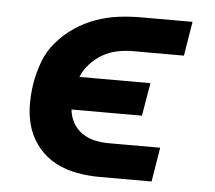

<svg xmlns="http://www.w3.org/2000/svg" viewBox="-43 -567 686 614"><g transform="rotate(5 300.0 -260.0)"><path d="M465 0H299Q262 0 225.5 -6.5Q189 -13 157.5 -29.5Q126 -46 103 -73Q80 -100 68.5 -133.5Q57 -167 56 -204.5Q55 -242 61 -279Q67 -315 80 -350Q93 -385 118 -414Q143 -443 175 -464.5Q207 -486 242.5 -498.5Q278 -511 314 -515.5Q350 -520 385 -520H551L533 -410H367Q344 -410 319.5 -405Q295 -400 273 -387.5Q251 -375 233 -355.5Q215 -336 206 -313H434L416 -207H190Q192 -184 203 -164.5Q214 -145 232 -132.5Q250 -120 272 -115Q294 -110 317 -110H483Z"/></g></svg>

Font: Iosevka Aile Extrabold
Style: Italic
Weight: 800
Italic angle: -9°
Designer: Belleve Invis
Foundry: Belleve Invis
Version: Version 31.1.0; ttfautohint (v1.8.4)